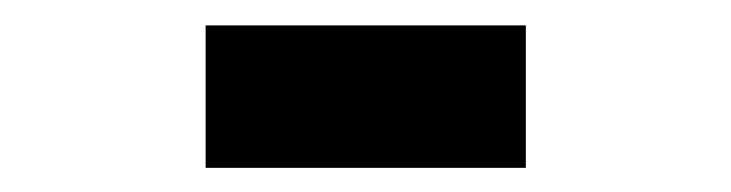

<svg xmlns="http://www.w3.org/2000/svg" viewBox="-20 -382 590 155"><path d="M146 -246.5V-361.5H404.5V-246.5Z"/></svg>

Font: Trispace SemiCondensed SemiBold
Style: Regular
Weight: 600
Width: 4
Designer: Tyler Finck
Foundry: Etcetera Type Company
Version: Version 1.210; ttfautohint (v1.8.3)